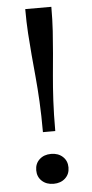

<svg xmlns="http://www.w3.org/2000/svg" viewBox="-53 -767 387 806"><g transform="rotate(-5 140.0 -364.5)"><path d="M195 -735H85Q85 -680 88 -633Q91 -586 95 -540.5Q99 -495 103.5 -447Q108 -399 111 -342Q114 -285 114 -214H166Q166 -285 169 -342Q172 -399 176.5 -447.5Q181 -496 185 -541Q189 -586 192 -633Q195 -680 195 -735ZM140 6Q110 6 91 -11.5Q72 -29 72 -57Q72 -85 91 -102.5Q110 -120 140 -120Q170 -120 189 -102.5Q208 -85 208 -57Q208 -29 189 -11.5Q170 6 140 6Z"/></g></svg>

Font: Roboto Serif 28pt
Style: Regular
Weight: 400
Designer: Greg Gazdowicz
Foundry: Commercial Type
Version: Version 1.008